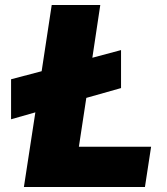

<svg xmlns="http://www.w3.org/2000/svg" viewBox="-20 -743 662 763"><path d="M75 0 120.5 -296.5 24 -269V-428L145.5 -460L185.5 -723H378.5L347 -513.5L461 -544V-393L323 -354L293.5 -160H580.5L556 0Z"/></svg>

Font: Public Sans Black
Style: Italic
Weight: 900
Italic angle: -8°
Designer: The Public Sans project authors (U.S. Web Design System). Libre Franklin designed by Pablo Impallari and Rodrigo Fuenzal
Version: Version 1.007; ttfautohint (v1.8.1) -l 8 -r 50 -G 200 -x 14 